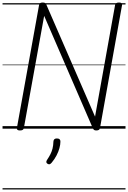

<svg xmlns="http://www.w3.org/2000/svg" viewBox="-20 -1014 1009 1513"><path d="M137 14Q110 14 113 -5L288 -975Q289 -985 296 -989.5Q303 -994 316 -994Q329 -994 335 -990.5Q341 -987 345 -978L729 -95L887 -975Q889 -985 896 -989.5Q903 -994 918 -994Q945 -994 942 -975L768 -5Q766 5 759 9.5Q752 14 739 14Q728 14 722.5 10.5Q717 7 712 -2L328 -889L168 -5Q166 5 159 9.5Q152 14 137 14ZM355 277Q346 271 345 264Q344 257 350 247Q367 222 377.5 201Q388 180 394 156.5Q400 133 401 101Q402 89 408.5 83Q415 77 428 77Q443 77 450 84Q457 91 456 103Q456 125 448.5 153Q441 181 426 210Q411 239 388 267Q381 276 373 279.5Q365 283 355 277ZM0 469H969V479H0ZM0 -20H969V0H0ZM0 -505H969V-500H0ZM0 -989H969V-979H0Z"/></svg>

Font: Playwrite DE VA Guides
Style: Regular
Weight: 400
Designer: Veronika Burian, José Scaglione
Foundry: TypeTogether
Version: Version 1.003